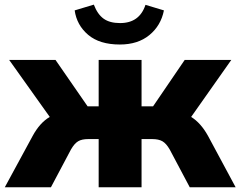

<svg xmlns="http://www.w3.org/2000/svg" viewBox="-33 -793 1018 813"><path d="M177.7 -297.9 5.9 -539.1H202.1L337.9 -342.8H384.8V-539.1H566.4V-342.8H615.2L749 -539.1H946.3L776.4 -297.9Q817.4 -272.5 847.7 -217.8L964.8 0H770.5L685.5 -160.2Q670.9 -185.5 654.8 -194.8Q638.7 -204.1 611.3 -204.1H566.4V0H384.8V-204.1H340.8Q313.5 -204.1 297.9 -194.8Q282.2 -185.5 267.6 -160.2L182.6 0H-12.7L105.5 -217.8Q135.7 -273.4 177.7 -297.9ZM283.2 -749 364.3 -773.4Q379.9 -732.4 405.8 -713.9Q431.6 -695.3 475.6 -695.3Q557.6 -695.3 583 -772.5L661.1 -749Q648.4 -684.6 599.6 -644.5Q550.8 -604.5 474.6 -604.5Q388.7 -604.5 340.3 -645.5Q292 -686.5 283.2 -749Z"/></svg>

Font: Min Sans Black
Style: Regular
Weight: 900
Designer: Jinseong-Kim, NotoSansCJK, Nunito
Foundry: Jinseong-Kim
Version: Version 1.000